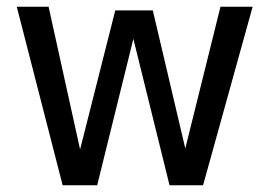

<svg xmlns="http://www.w3.org/2000/svg" viewBox="-20 -553 804 573"><path d="M378 -437 486 0H586L734 -533H638L533 -110L436 -522H324L219 -107L125 -533H30L167 0H270Z"/></svg>

Font: Sawarabi Gothic
Style: Regular
Weight: 400
Designer: mshio (mshio@users.sourceforge.jp)
Version: Version 20141215